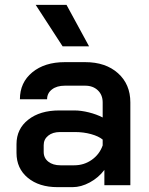

<svg xmlns="http://www.w3.org/2000/svg" viewBox="-20 -763 615 791"><path d="M48 -133V-169Q48 -232 96.5 -270Q145 -308 224 -308H286Q314 -308 346 -300Q378 -292 403 -279V-341Q403 -372 383 -391Q363 -410 331 -410H247Q214 -410 194 -394.5Q174 -379 174 -354H62Q62 -423 113 -465Q164 -507 247 -507H331Q415 -507 466 -461.5Q517 -416 517 -341V0H410V-63Q386 -31 350 -11.5Q314 8 279 8H217Q141 8 94.5 -30.5Q48 -69 48 -133ZM286 -82Q326 -82 358 -104.5Q390 -127 403 -164V-188Q386 -202 355 -210.5Q324 -219 290 -219H227Q197 -219 178.5 -204Q160 -189 160 -165V-137Q160 -112 179 -97Q198 -82 229 -82ZM127 -743H254L347 -572H238Z"/></svg>

Font: Bai Jamjuree SemiBold
Style: Regular
Weight: 600
Version: Version 1.000; ttfautohint (v1.6)